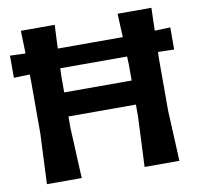

<svg xmlns="http://www.w3.org/2000/svg" viewBox="-79 -796 915 880"><g transform="rotate(-10 378.0 -356.5)"><path d="M69.5 0Q72 -57.5 74.5 -112Q77 -166.5 80 -233.5V-474.5Q79.5 -491.5 79.5 -508.5Q61 -508 42.5 -507.5Q24 -507 5 -506.5V-609.5Q23.5 -609 41.5 -608.2Q59.5 -607.5 77 -607Q76 -633 75.5 -659Q75 -685 74 -713H231.5Q230 -684.5 228.8 -657.8Q227.5 -631 226.5 -603.5H529Q527.5 -631 526.5 -657.8Q525.5 -684.5 524 -713H681.5Q680.5 -685 679.8 -659Q679 -633 678.5 -607Q696 -607.5 714.2 -608.2Q732.5 -609 751 -609.5V-506.5Q731.5 -507 712.8 -507.5Q694 -508 676 -508.5L675 -474.5V-233.5Q678 -166.5 680.8 -112.2Q683.5 -58 686 0H524Q527 -57.5 529.2 -112Q531.5 -166.5 534.5 -233.5V-288.5H220.5V-233.5Q223.5 -166.5 226.2 -112.2Q229 -58 231.5 0ZM220.5 -474.5V-400.5H534.5V-474.5Q534 -493.5 533 -512.5H222Q221.5 -494 220.5 -474.5Z"/></g></svg>

Font: Commissioner Loud SemiBold
Style: Regular
Weight: 600
Designer: Kostas Bartsokas
Foundry: Kostas Bartsokas
Version: Version 1.000; ttfautohint (v1.8.3)